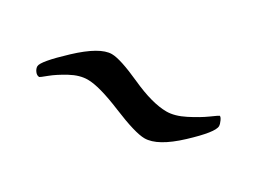

<svg xmlns="http://www.w3.org/2000/svg" viewBox="-24 -526 549 410"><g transform="rotate(30 250.0 -321.0)"><path d="M440 -382Q443 -382 446.5 -374.5Q450 -367 450 -362Q450 -347 403.5 -303.5Q357 -260 325 -260Q302 -260 244 -284Q186 -308 158 -308Q138 -308 116 -296Q94 -284 80 -272.5Q66 -261 65 -261Q59 -261 54.5 -267Q50 -273 50 -279Q50 -291 98 -336Q146 -381 175 -381Q196 -381 249 -357Q302 -333 337 -333Q357 -333 381.5 -345.5Q406 -358 422.5 -370Q439 -382 440 -382Z"/></g></svg>

Font: EB Garamond SC 12
Style: Regular
Weight: 400
Version: Version 0.016 ; ttfautohint (v0.97) -l 8 -r 50 -G 200 -x 0 -